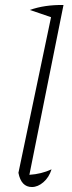

<svg xmlns="http://www.w3.org/2000/svg" viewBox="-20 -746 288 771"><path d="M187 -66Q177 -34 154.5 -14.5Q132 5 108 5Q65 5 54 -52L185 -677L100 -706Q158 -727 235 -726L98 -44Q146 -47 187 -66Z"/></svg>

Font: Piazzolla ExtraLight
Style: Italic
Weight: 200
Italic angle: -11.3°
Designer: Juan Pablo del Peral
Foundry: Huerta Tipografica
Version: Version 1.330